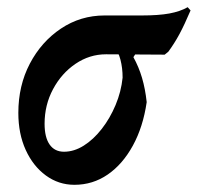

<svg xmlns="http://www.w3.org/2000/svg" viewBox="-20 -502 550 534"><path d="M187 12Q143 12 107.5 -14Q72 -40 51.5 -85Q31 -130 31 -188Q31 -264 63 -325Q95 -386 149.5 -422.5Q204 -459 271 -459H375Q421 -459 451 -464.5Q481 -470 502 -482L510 -473Q493 -433 479 -407Q465 -381 448 -358L438 -350L275 -351Q229 -351 190 -324.5Q151 -298 127.5 -254Q104 -210 104 -158Q104 -120 118 -100Q132 -80 158 -80Q186 -80 213 -97Q240 -114 263 -143.5Q286 -173 301.5 -210Q317 -247 321 -286Q321 -313 315 -336Q309 -359 298 -371L373 -377L351 -343Q366 -316 375 -285.5Q384 -255 388 -218Q378 -149 349.5 -97Q321 -45 279.5 -16.5Q238 12 187 12Z"/></svg>

Font: Alegreya SemiBold
Style: Italic
Weight: 600
Italic angle: -7°
Designer: Juan Pablo del Peral
Foundry: Huerta Tipografica
Version: Version 2.009